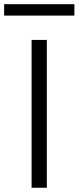

<svg xmlns="http://www.w3.org/2000/svg" viewBox="-82 -885 371 905"><path d="M-62.5 -811.5V-865.2H268.6V-811.5ZM66.9 0V-696.8H138.7V0Z"/></svg>

Font: Basically A Sans Serif
Style: Regular
Weight: 400
Designer: Hyung-Suk Kim
Foundry: Mental Design
Version: 1.000